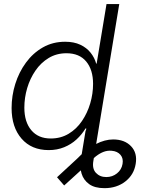

<svg xmlns="http://www.w3.org/2000/svg" viewBox="-20 -748 774 970"><path d="M507.8 202.6Q458.5 202.6 430.2 182.1Q401.9 161.6 392.1 128.9Q382.3 96.2 388.2 59.1L412.6 -88.9H477.1L451.7 64.9Q444.8 104 464.6 125.2Q484.4 146.5 517.1 146.5Q547.9 146.5 571 127.9Q594.2 109.4 599.1 80.1Q604 52.2 588.6 34.2Q573.2 16.1 544.4 13.7Q523.9 11.7 504.4 18.8Q484.9 25.9 464.6 41.5Q444.3 57.1 421.4 82.5L304.2 189L268.1 147.5L369.1 54.2Q418 3.4 463.9 -20Q509.8 -43.5 551.8 -43.5Q609.4 -43.5 642.1 -9.3Q674.8 24.9 665.5 80.1Q656.7 134.8 613.3 168.7Q569.8 202.6 507.8 202.6ZM226.1 10.3Q139.2 10.3 88.9 -47.6Q38.6 -105.5 38.6 -202.1Q38.6 -264.2 57.1 -323.7Q75.7 -383.3 111.1 -431.6Q146.5 -480 196.5 -508.5Q246.6 -537.1 309.1 -537.1Q353.5 -537.1 385.7 -522Q418 -506.8 438 -481.4Q458 -456.1 465.8 -426.8H468.3L518.1 -727.5H582.5L462.4 0H399.4L416 -99.1H412.1Q393.6 -68.4 366.5 -43.5Q339.4 -18.6 304 -4.2Q268.6 10.3 226.1 10.3ZM236.3 -48.3Q287.1 -48.3 326.9 -72.3Q366.7 -96.2 394 -136.5Q421.4 -176.8 435.8 -225.6Q450.2 -274.4 450.2 -324.2Q450.2 -395.5 415.5 -437.3Q380.9 -479 315.9 -479Q265.6 -479 226.1 -455.1Q186.5 -431.2 159.2 -391.4Q131.8 -351.6 117.4 -303Q103 -254.4 103 -204.1Q103 -131.8 138.2 -90.1Q173.3 -48.3 236.3 -48.3Z"/></svg>

Font: Inter 24pt Light
Style: Italic
Weight: 300
Italic angle: -9.3988°
Designer: Rasmus Andersson
Foundry: rsms
Version: Version 4.001;git-66647c0bb